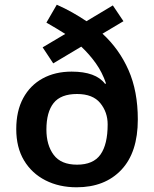

<svg xmlns="http://www.w3.org/2000/svg" viewBox="-20 -785 654 815"><path d="M221 -765Q255 -750 287 -732Q319 -714 347 -695L459 -762L504 -695L415 -642Q486 -577 525.5 -487.5Q565 -398 565 -278Q565 -138 495 -64Q425 10 305 10Q231 10 173 -19.5Q115 -49 82 -104Q49 -159 49 -237Q49 -314 78.5 -368.5Q108 -423 161 -452Q214 -481 284 -481Q387 -481 426 -429L430 -431Q414 -478 387 -516Q360 -554 325 -587L206 -516L161 -584L257 -641Q238 -653 218 -665Q198 -677 177 -689ZM307 -386Q238 -386 207.5 -347.5Q177 -309 177 -235Q177 -169 208 -127.5Q239 -86 307 -86Q376 -86 406.5 -129Q437 -172 437 -257Q437 -309 405.5 -347.5Q374 -386 307 -386Z"/></svg>

Font: Noto Sans Gurmukhi UI SemiBold
Style: Regular
Weight: 600
Designer: Jelle Bosma - Monotype Design Team
Foundry: Monotype Imaging Inc.
Version: Version 2.004; ttfautohint (v1.8.4.7-5d5b)